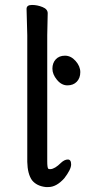

<svg xmlns="http://www.w3.org/2000/svg" viewBox="-20 -733 346 780"><path d="M306.2 -439.9Q306.2 -416 292 -401.1Q277.8 -386.2 253.9 -386.2Q230 -386.2 211.4 -408.7Q192.9 -431.2 192.9 -454.1Q192.9 -477.1 206.5 -491.9Q220.2 -506.8 244.1 -506.8Q268.1 -506.8 287.1 -485.4Q306.2 -463.9 306.2 -439.9ZM175.8 -47.9Q176.8 -45.9 183.1 -45.9H185.1Q203.1 -46.9 228 -71.8Q242.2 -85 255.6 -85Q269 -85 269 -64.9Q269 -44.9 241.2 -8.8Q209 27.3 175.8 26.9H166Q128.9 22.9 109.9 -1Q91.8 -26.9 90.8 -75.2V-589.8L87.9 -696.8Q87.9 -712.9 109.9 -712.9Q131.8 -712.9 152.8 -704.3Q173.8 -695.8 173.8 -679.2L171.9 -589.8V-78.1Q171.9 -52.7 175.8 -47.9Z"/></svg>

Font: LXGW WenKai Screen R
Style: Regular
Weight: 400
Designer: Fontworks Inc.
Version: Version 1.235;May 31, 2022